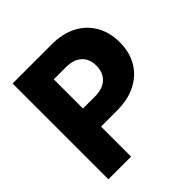

<svg xmlns="http://www.w3.org/2000/svg" viewBox="-190 -879 1031 1031"><g transform="rotate(-45 325.0 -364.0)"><path d="M55.7 0V-727.5H353.5Q436 -727.5 495.6 -696Q555.2 -664.6 587.4 -607.9Q619.6 -551.3 619.6 -476.6Q619.6 -401.9 586.9 -345.9Q554.2 -290 493.4 -259Q432.6 -228 349.1 -228H162.6V-365.2H319.8Q359.9 -365.2 387 -379.2Q414.1 -393.1 428 -418.2Q441.9 -443.4 441.9 -476.6Q441.9 -510.7 428 -535.4Q414.1 -560.1 387 -573.5Q359.9 -586.9 319.3 -586.9H228V0Z"/></g></svg>

Font: Inter 16pt ExtraBold
Style: Regular
Weight: 800
Version: Version 4.001;git-66647c0bb